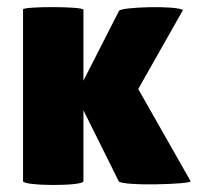

<svg xmlns="http://www.w3.org/2000/svg" viewBox="-20 -525 571 550"><path d="M219 -209 320 -6C328 9 530 3 526 -6L376 -270L504 -496C486 -510 326 -505 321 -494L219 -294V-497C219 -507 46 -507 46 -498V-6C46 8 219 9 219 -6Z"/></svg>

Font: Lilita 2
Style: Regular
Weight: 400
Designer: Juan Montoreano
Foundry: Juan Montoreano
Version: Version 2.001